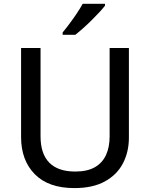

<svg xmlns="http://www.w3.org/2000/svg" viewBox="-20 -962 776 992"><path d="M646 -713.9V-252Q646 -176.8 615 -117.7Q584 -58.6 521.5 -24.4Q459 9.8 364.3 9.8Q230 9.8 159.4 -62.3Q88.9 -134.3 88.9 -253.9V-713.9H189.5V-257.8Q189.5 -167.5 234.6 -121.6Q279.8 -75.7 369.1 -75.7Q430.7 -75.7 469.7 -97.9Q508.8 -120.1 527.6 -160.9Q546.4 -201.7 546.4 -257.8V-713.9ZM522.5 -942.4V-932.6Q511.7 -918.5 493.4 -898.7Q475.1 -878.9 453.1 -857.2Q431.2 -835.4 409.2 -815.9Q387.2 -796.4 369.1 -782.2H303.7V-794.4Q319.3 -813 338.6 -838.9Q357.9 -864.7 376.5 -892.3Q395 -919.9 407.2 -942.4Z"/></svg>

Font: Open Sans Medium
Style: Regular
Weight: 500
Designer: Monotype Design Team
Foundry: Monotype Imaging Inc.
Version: Version 3.000